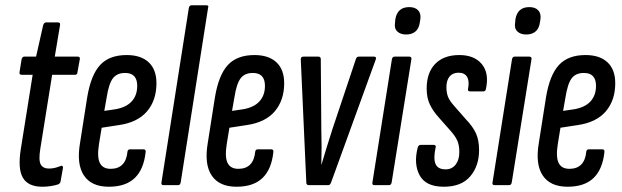

<svg xmlns="http://www.w3.org/2000/svg" viewBox="-20 -703 2360 729"><path d="M141 6Q87 6 67 -28Q47 -62 59 -137L104 -419H63Q53 -419 54 -428L62 -478Q65 -488 72 -488H117L144 -608Q148 -618 155 -618H199Q210 -618 208 -608L188 -488H275Q285 -488 283 -478L274 -428Q273 -419 265 -419H178L133 -138Q126 -95 134.5 -79Q143 -63 166 -63Q179 -63 190 -66Q201 -69 211 -73Q214 -75 217 -72.5Q220 -70 219 -65L210 -14Q209 -7 201 -3Q189 1 173 3.5Q157 6 141 6Z M393 6Q327 6 298.5 -37Q270 -80 284 -161L311 -333Q325 -418 360 -456Q395 -494 461 -494Q515 -494 544.5 -466.5Q574 -439 574 -387Q574 -322 538 -280Q502 -238 431 -228L366 -218L356 -157Q348 -107 359 -84.5Q370 -62 400 -62Q429 -62 445 -78.5Q461 -95 464 -127Q465 -136 474 -136H525Q534 -136 533 -126Q526 -60 491.5 -27Q457 6 393 6ZM376 -282 417 -288Q459 -295 480 -318Q501 -341 501 -377Q501 -426 455 -426Q424 -426 408.5 -405.5Q393 -385 385 -333Z M601 0Q591 0 593 -10L697 -673Q699 -683 708 -683H763Q768 -683 770 -681Q772 -679 770 -673L666 -10Q664 0 656 0Z M878 6Q812 6 783.5 -37Q755 -80 769 -161L796 -333Q810 -418 845 -456Q880 -494 946 -494Q1000 -494 1029.5 -466.5Q1059 -439 1059 -387Q1059 -322 1023 -280Q987 -238 916 -228L851 -218L841 -157Q833 -107 844 -84.5Q855 -62 885 -62Q914 -62 930 -78.5Q946 -95 949 -127Q950 -136 959 -136H1010Q1019 -136 1018 -126Q1011 -60 976.5 -27Q942 6 878 6ZM861 -282 902 -288Q944 -295 965 -318Q986 -341 986 -377Q986 -426 940 -426Q909 -426 893.5 -405.5Q878 -385 870 -333Z M1153 0Q1143 0 1143 -10L1122 -478Q1122 -488 1132 -488H1189Q1198 -488 1198 -478L1200 -211Q1201 -177 1201 -145Q1201 -113 1200 -79H1201Q1211 -113 1221 -145.5Q1231 -178 1242 -212L1331 -478Q1334 -488 1342 -488H1400Q1410 -488 1407 -478L1237 -10Q1233 0 1227 0Z M1402 0Q1392 0 1394 -10L1468 -478Q1470 -488 1478 -488H1534Q1538 -488 1540.5 -485.5Q1543 -483 1542 -478L1467 -10Q1465 0 1457 0ZM1522 -572Q1500 -572 1488 -584Q1476 -596 1480 -618L1481 -630Q1485 -653 1498 -664.5Q1511 -676 1534 -676Q1556 -676 1567.5 -664Q1579 -652 1576 -630L1574 -618Q1571 -595 1557.5 -583.5Q1544 -572 1522 -572Z M1665 6Q1597 6 1573.5 -37Q1550 -80 1566 -143Q1569 -153 1578 -153H1626Q1631 -153 1633.5 -150Q1636 -147 1634 -143Q1625 -102 1633.5 -81Q1642 -60 1672 -60Q1696 -60 1710 -78Q1724 -96 1724 -126Q1724 -151 1716.5 -168.5Q1709 -186 1691 -206L1646 -257Q1625 -280 1612.5 -305.5Q1600 -331 1600 -367Q1600 -427 1632.5 -460.5Q1665 -494 1724 -494Q1781 -494 1809.5 -459.5Q1838 -425 1825 -365Q1823 -356 1816 -356H1765Q1755 -356 1757 -365Q1763 -395 1753.5 -411Q1744 -427 1721 -427Q1699 -427 1687 -412.5Q1675 -398 1675 -372Q1675 -351 1681 -335.5Q1687 -320 1706 -299L1749 -250Q1775 -223 1787 -197Q1799 -171 1799 -133Q1799 -73 1765.5 -33.5Q1732 6 1665 6Z M1858 0Q1848 0 1850 -10L1924 -478Q1926 -488 1934 -488H1990Q1994 -488 1996.5 -485.5Q1999 -483 1998 -478L1923 -10Q1921 0 1913 0ZM1978 -572Q1956 -572 1944 -584Q1932 -596 1936 -618L1937 -630Q1941 -653 1954 -664.5Q1967 -676 1990 -676Q2012 -676 2023.5 -664Q2035 -652 2032 -630L2030 -618Q2027 -595 2013.5 -583.5Q2000 -572 1978 -572Z M2135 6Q2069 6 2040.5 -37Q2012 -80 2026 -161L2053 -333Q2067 -418 2102 -456Q2137 -494 2203 -494Q2257 -494 2286.5 -466.5Q2316 -439 2316 -387Q2316 -322 2280 -280Q2244 -238 2173 -228L2108 -218L2098 -157Q2090 -107 2101 -84.5Q2112 -62 2142 -62Q2171 -62 2187 -78.5Q2203 -95 2206 -127Q2207 -136 2216 -136H2267Q2276 -136 2275 -126Q2268 -60 2233.5 -27Q2199 6 2135 6ZM2118 -282 2159 -288Q2201 -295 2222 -318Q2243 -341 2243 -377Q2243 -426 2197 -426Q2166 -426 2150.5 -405.5Q2135 -385 2127 -333Z"/></svg>

Font: Sofia Sans Extra Condensed Medium
Style: Italic
Weight: 500
Italic angle: -9°
Version: Version 4.100